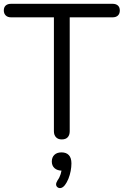

<svg xmlns="http://www.w3.org/2000/svg" viewBox="-23 -725 649 1008"><path d="M301 7Q282 7 271 -4.5Q260 -16 260 -36V-634H35Q17 -634 7 -644Q-3 -654 -3 -670Q-3 -687 7 -696Q17 -705 35 -705H568Q586 -705 596 -696Q606 -687 606 -670Q606 -653 596 -643.5Q586 -634 568 -634H343V-36Q343 -16 332.5 -4.5Q322 7 301 7ZM315 250Q306 260 296.5 262Q287 264 279.5 258.5Q272 253 271.5 244Q271 235 279 222Q290 207 295.5 189Q301 171 301 156L304 171Q278 171 263.5 158Q249 145 249 123Q249 101 262.5 88Q276 75 300 75Q325 75 338.5 89.5Q352 104 352 133Q352 152 348 173Q344 194 336 214Q328 234 315 250Z"/></svg>

Font: Nunito ExtraLight
Style: Regular
Weight: 400
Version: Version 3.602